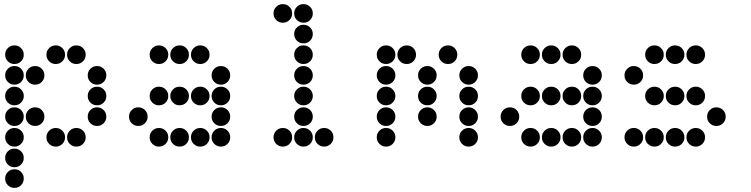

<svg xmlns="http://www.w3.org/2000/svg" viewBox="-20 -715 3640 930"><path d="M49 -495Q31 -495 18 -482Q5 -469 5 -451V-449Q5 -431 18 -418Q31 -405 49 -405H51Q69 -405 82 -418Q95 -431 95 -449V-451Q95 -469 82 -482Q69 -495 51 -495ZM249 -495Q231 -495 218 -482Q205 -469 205 -451V-449Q205 -431 218 -418Q231 -405 249 -405H251Q269 -405 282 -418Q295 -431 295 -449V-451Q295 -469 282 -482Q269 -495 251 -495ZM349 -495Q331 -495 318 -482Q305 -469 305 -451V-449Q305 -431 318 -418Q331 -405 349 -405H351Q369 -405 382 -418Q395 -431 395 -449V-451Q395 -469 382 -482Q369 -495 351 -495ZM49 -395Q31 -395 18 -382Q5 -369 5 -351V-349Q5 -331 18 -318Q31 -305 49 -305H51Q69 -305 82 -318Q95 -331 95 -349V-351Q95 -369 82 -382Q69 -395 51 -395ZM149 -395Q131 -395 118 -382Q105 -369 105 -351V-349Q105 -331 118 -318Q131 -305 149 -305H151Q169 -305 182 -318Q195 -331 195 -349V-351Q195 -369 182 -382Q169 -395 151 -395ZM449 -395Q431 -395 418 -382Q405 -369 405 -351V-349Q405 -331 418 -318Q431 -305 449 -305H451Q469 -305 482 -318Q495 -331 495 -349V-351Q495 -369 482 -382Q469 -395 451 -395ZM49 -295Q31 -295 18 -282Q5 -269 5 -251V-249Q5 -231 18 -218Q31 -205 49 -205H51Q69 -205 82 -218Q95 -231 95 -249V-251Q95 -269 82 -282Q69 -295 51 -295ZM449 -295Q431 -295 418 -282Q405 -269 405 -251V-249Q405 -231 418 -218Q431 -205 449 -205H451Q469 -205 482 -218Q495 -231 495 -249V-251Q495 -269 482 -282Q469 -295 451 -295ZM49 -195Q31 -195 18 -182Q5 -169 5 -151V-149Q5 -131 18 -118Q31 -105 49 -105H51Q69 -105 82 -118Q95 -131 95 -149V-151Q95 -169 82 -182Q69 -195 51 -195ZM149 -195Q131 -195 118 -182Q105 -169 105 -151V-149Q105 -131 118 -118Q131 -105 149 -105H151Q169 -105 182 -118Q195 -131 195 -149V-151Q195 -169 182 -182Q169 -195 151 -195ZM449 -195Q431 -195 418 -182Q405 -169 405 -151V-149Q405 -131 418 -118Q431 -105 449 -105H451Q469 -105 482 -118Q495 -131 495 -149V-151Q495 -169 482 -182Q469 -195 451 -195ZM49 -95Q31 -95 18 -82Q5 -69 5 -51V-49Q5 -31 18 -18Q31 -5 49 -5H51Q69 -5 82 -18Q95 -31 95 -49V-51Q95 -69 82 -82Q69 -95 51 -95ZM249 -95Q231 -95 218 -82Q205 -69 205 -51V-49Q205 -31 218 -18Q231 -5 249 -5H251Q269 -5 282 -18Q295 -31 295 -49V-51Q295 -69 282 -82Q269 -95 251 -95ZM349 -95Q331 -95 318 -82Q305 -69 305 -51V-49Q305 -31 318 -18Q331 -5 349 -5H351Q369 -5 382 -18Q395 -31 395 -49V-51Q395 -69 382 -82Q369 -95 351 -95ZM49 5Q31 5 18 18Q5 31 5 49V51Q5 69 18 82Q31 95 49 95H51Q69 95 82 82Q95 69 95 51V49Q95 31 82 18Q69 5 51 5ZM49 105Q31 105 18 118Q5 131 5 149V151Q5 169 18 182Q31 195 49 195H51Q69 195 82 182Q95 169 95 151V149Q95 131 82 118Q69 105 51 105Z M749 -495Q731 -495 718 -482Q705 -469 705 -451V-449Q705 -431 718 -418Q731 -405 749 -405H751Q769 -405 782 -418Q795 -431 795 -449V-451Q795 -469 782 -482Q769 -495 751 -495ZM849 -495Q831 -495 818 -482Q805 -469 805 -451V-449Q805 -431 818 -418Q831 -405 849 -405H851Q869 -405 882 -418Q895 -431 895 -449V-451Q895 -469 882 -482Q869 -495 851 -495ZM949 -495Q931 -495 918 -482Q905 -469 905 -451V-449Q905 -431 918 -418Q931 -405 949 -405H951Q969 -405 982 -418Q995 -431 995 -449V-451Q995 -469 982 -482Q969 -495 951 -495ZM1049 -395Q1031 -395 1018 -382Q1005 -369 1005 -351V-349Q1005 -331 1018 -318Q1031 -305 1049 -305H1051Q1069 -305 1082 -318Q1095 -331 1095 -349V-351Q1095 -369 1082 -382Q1069 -395 1051 -395ZM749 -295Q731 -295 718 -282Q705 -269 705 -251V-249Q705 -231 718 -218Q731 -205 749 -205H751Q769 -205 782 -218Q795 -231 795 -249V-251Q795 -269 782 -282Q769 -295 751 -295ZM849 -295Q831 -295 818 -282Q805 -269 805 -251V-249Q805 -231 818 -218Q831 -205 849 -205H851Q869 -205 882 -218Q895 -231 895 -249V-251Q895 -269 882 -282Q869 -295 851 -295ZM949 -295Q931 -295 918 -282Q905 -269 905 -251V-249Q905 -231 918 -218Q931 -205 949 -205H951Q969 -205 982 -218Q995 -231 995 -249V-251Q995 -269 982 -282Q969 -295 951 -295ZM1049 -295Q1031 -295 1018 -282Q1005 -269 1005 -251V-249Q1005 -231 1018 -218Q1031 -205 1049 -205H1051Q1069 -205 1082 -218Q1095 -231 1095 -249V-251Q1095 -269 1082 -282Q1069 -295 1051 -295ZM649 -195Q631 -195 618 -182Q605 -169 605 -151V-149Q605 -131 618 -118Q631 -105 649 -105H651Q669 -105 682 -118Q695 -131 695 -149V-151Q695 -169 682 -182Q669 -195 651 -195ZM1049 -195Q1031 -195 1018 -182Q1005 -169 1005 -151V-149Q1005 -131 1018 -118Q1031 -105 1049 -105H1051Q1069 -105 1082 -118Q1095 -131 1095 -149V-151Q1095 -169 1082 -182Q1069 -195 1051 -195ZM749 -95Q731 -95 718 -82Q705 -69 705 -51V-49Q705 -31 718 -18Q731 -5 749 -5H751Q769 -5 782 -18Q795 -31 795 -49V-51Q795 -69 782 -82Q769 -95 751 -95ZM849 -95Q831 -95 818 -82Q805 -69 805 -51V-49Q805 -31 818 -18Q831 -5 849 -5H851Q869 -5 882 -18Q895 -31 895 -49V-51Q895 -69 882 -82Q869 -95 851 -95ZM949 -95Q931 -95 918 -82Q905 -69 905 -51V-49Q905 -31 918 -18Q931 -5 949 -5H951Q969 -5 982 -18Q995 -31 995 -49V-51Q995 -69 982 -82Q969 -95 951 -95ZM1049 -95Q1031 -95 1018 -82Q1005 -69 1005 -51V-49Q1005 -31 1018 -18Q1031 -5 1049 -5H1051Q1069 -5 1082 -18Q1095 -31 1095 -49V-51Q1095 -69 1082 -82Q1069 -95 1051 -95Z M1349 -695Q1331 -695 1318 -682Q1305 -669 1305 -651V-649Q1305 -631 1318 -618Q1331 -605 1349 -605H1351Q1369 -605 1382 -618Q1395 -631 1395 -649V-651Q1395 -669 1382 -682Q1369 -695 1351 -695ZM1449 -695Q1431 -695 1418 -682Q1405 -669 1405 -651V-649Q1405 -631 1418 -618Q1431 -605 1449 -605H1451Q1469 -605 1482 -618Q1495 -631 1495 -649V-651Q1495 -669 1482 -682Q1469 -695 1451 -695ZM1449 -595Q1431 -595 1418 -582Q1405 -569 1405 -551V-549Q1405 -531 1418 -518Q1431 -505 1449 -505H1451Q1469 -505 1482 -518Q1495 -531 1495 -549V-551Q1495 -569 1482 -582Q1469 -595 1451 -595ZM1449 -495Q1431 -495 1418 -482Q1405 -469 1405 -451V-449Q1405 -431 1418 -418Q1431 -405 1449 -405H1451Q1469 -405 1482 -418Q1495 -431 1495 -449V-451Q1495 -469 1482 -482Q1469 -495 1451 -495ZM1449 -395Q1431 -395 1418 -382Q1405 -369 1405 -351V-349Q1405 -331 1418 -318Q1431 -305 1449 -305H1451Q1469 -305 1482 -318Q1495 -331 1495 -349V-351Q1495 -369 1482 -382Q1469 -395 1451 -395ZM1449 -295Q1431 -295 1418 -282Q1405 -269 1405 -251V-249Q1405 -231 1418 -218Q1431 -205 1449 -205H1451Q1469 -205 1482 -218Q1495 -231 1495 -249V-251Q1495 -269 1482 -282Q1469 -295 1451 -295ZM1449 -195Q1431 -195 1418 -182Q1405 -169 1405 -151V-149Q1405 -131 1418 -118Q1431 -105 1449 -105H1451Q1469 -105 1482 -118Q1495 -131 1495 -149V-151Q1495 -169 1482 -182Q1469 -195 1451 -195ZM1349 -95Q1331 -95 1318 -82Q1305 -69 1305 -51V-49Q1305 -31 1318 -18Q1331 -5 1349 -5H1351Q1369 -5 1382 -18Q1395 -31 1395 -49V-51Q1395 -69 1382 -82Q1369 -95 1351 -95ZM1449 -95Q1431 -95 1418 -82Q1405 -69 1405 -51V-49Q1405 -31 1418 -18Q1431 -5 1449 -5H1451Q1469 -5 1482 -18Q1495 -31 1495 -49V-51Q1495 -69 1482 -82Q1469 -95 1451 -95ZM1549 -95Q1531 -95 1518 -82Q1505 -69 1505 -51V-49Q1505 -31 1518 -18Q1531 -5 1549 -5H1551Q1569 -5 1582 -18Q1595 -31 1595 -49V-51Q1595 -69 1582 -82Q1569 -95 1551 -95Z M1849 -495Q1831 -495 1818 -482Q1805 -469 1805 -451V-449Q1805 -431 1818 -418Q1831 -405 1849 -405H1851Q1869 -405 1882 -418Q1895 -431 1895 -449V-451Q1895 -469 1882 -482Q1869 -495 1851 -495ZM1949 -495Q1931 -495 1918 -482Q1905 -469 1905 -451V-449Q1905 -431 1918 -418Q1931 -405 1949 -405H1951Q1969 -405 1982 -418Q1995 -431 1995 -449V-451Q1995 -469 1982 -482Q1969 -495 1951 -495ZM2149 -495Q2131 -495 2118 -482Q2105 -469 2105 -451V-449Q2105 -431 2118 -418Q2131 -405 2149 -405H2151Q2169 -405 2182 -418Q2195 -431 2195 -449V-451Q2195 -469 2182 -482Q2169 -495 2151 -495ZM1849 -395Q1831 -395 1818 -382Q1805 -369 1805 -351V-349Q1805 -331 1818 -318Q1831 -305 1849 -305H1851Q1869 -305 1882 -318Q1895 -331 1895 -349V-351Q1895 -369 1882 -382Q1869 -395 1851 -395ZM2049 -395Q2031 -395 2018 -382Q2005 -369 2005 -351V-349Q2005 -331 2018 -318Q2031 -305 2049 -305H2051Q2069 -305 2082 -318Q2095 -331 2095 -349V-351Q2095 -369 2082 -382Q2069 -395 2051 -395ZM2249 -395Q2231 -395 2218 -382Q2205 -369 2205 -351V-349Q2205 -331 2218 -318Q2231 -305 2249 -305H2251Q2269 -305 2282 -318Q2295 -331 2295 -349V-351Q2295 -369 2282 -382Q2269 -395 2251 -395ZM1849 -295Q1831 -295 1818 -282Q1805 -269 1805 -251V-249Q1805 -231 1818 -218Q1831 -205 1849 -205H1851Q1869 -205 1882 -218Q1895 -231 1895 -249V-251Q1895 -269 1882 -282Q1869 -295 1851 -295ZM2049 -295Q2031 -295 2018 -282Q2005 -269 2005 -251V-249Q2005 -231 2018 -218Q2031 -205 2049 -205H2051Q2069 -205 2082 -218Q2095 -231 2095 -249V-251Q2095 -269 2082 -282Q2069 -295 2051 -295ZM2249 -295Q2231 -295 2218 -282Q2205 -269 2205 -251V-249Q2205 -231 2218 -218Q2231 -205 2249 -205H2251Q2269 -205 2282 -218Q2295 -231 2295 -249V-251Q2295 -269 2282 -282Q2269 -295 2251 -295ZM1849 -195Q1831 -195 1818 -182Q1805 -169 1805 -151V-149Q1805 -131 1818 -118Q1831 -105 1849 -105H1851Q1869 -105 1882 -118Q1895 -131 1895 -149V-151Q1895 -169 1882 -182Q1869 -195 1851 -195ZM2049 -195Q2031 -195 2018 -182Q2005 -169 2005 -151V-149Q2005 -131 2018 -118Q2031 -105 2049 -105H2051Q2069 -105 2082 -118Q2095 -131 2095 -149V-151Q2095 -169 2082 -182Q2069 -195 2051 -195ZM2249 -195Q2231 -195 2218 -182Q2205 -169 2205 -151V-149Q2205 -131 2218 -118Q2231 -105 2249 -105H2251Q2269 -105 2282 -118Q2295 -131 2295 -149V-151Q2295 -169 2282 -182Q2269 -195 2251 -195ZM1849 -95Q1831 -95 1818 -82Q1805 -69 1805 -51V-49Q1805 -31 1818 -18Q1831 -5 1849 -5H1851Q1869 -5 1882 -18Q1895 -31 1895 -49V-51Q1895 -69 1882 -82Q1869 -95 1851 -95ZM2249 -95Q2231 -95 2218 -82Q2205 -69 2205 -51V-49Q2205 -31 2218 -18Q2231 -5 2249 -5H2251Q2269 -5 2282 -18Q2295 -31 2295 -49V-51Q2295 -69 2282 -82Q2269 -95 2251 -95Z M2549 -495Q2531 -495 2518 -482Q2505 -469 2505 -451V-449Q2505 -431 2518 -418Q2531 -405 2549 -405H2551Q2569 -405 2582 -418Q2595 -431 2595 -449V-451Q2595 -469 2582 -482Q2569 -495 2551 -495ZM2649 -495Q2631 -495 2618 -482Q2605 -469 2605 -451V-449Q2605 -431 2618 -418Q2631 -405 2649 -405H2651Q2669 -405 2682 -418Q2695 -431 2695 -449V-451Q2695 -469 2682 -482Q2669 -495 2651 -495ZM2749 -495Q2731 -495 2718 -482Q2705 -469 2705 -451V-449Q2705 -431 2718 -418Q2731 -405 2749 -405H2751Q2769 -405 2782 -418Q2795 -431 2795 -449V-451Q2795 -469 2782 -482Q2769 -495 2751 -495ZM2849 -395Q2831 -395 2818 -382Q2805 -369 2805 -351V-349Q2805 -331 2818 -318Q2831 -305 2849 -305H2851Q2869 -305 2882 -318Q2895 -331 2895 -349V-351Q2895 -369 2882 -382Q2869 -395 2851 -395ZM2549 -295Q2531 -295 2518 -282Q2505 -269 2505 -251V-249Q2505 -231 2518 -218Q2531 -205 2549 -205H2551Q2569 -205 2582 -218Q2595 -231 2595 -249V-251Q2595 -269 2582 -282Q2569 -295 2551 -295ZM2649 -295Q2631 -295 2618 -282Q2605 -269 2605 -251V-249Q2605 -231 2618 -218Q2631 -205 2649 -205H2651Q2669 -205 2682 -218Q2695 -231 2695 -249V-251Q2695 -269 2682 -282Q2669 -295 2651 -295ZM2749 -295Q2731 -295 2718 -282Q2705 -269 2705 -251V-249Q2705 -231 2718 -218Q2731 -205 2749 -205H2751Q2769 -205 2782 -218Q2795 -231 2795 -249V-251Q2795 -269 2782 -282Q2769 -295 2751 -295ZM2849 -295Q2831 -295 2818 -282Q2805 -269 2805 -251V-249Q2805 -231 2818 -218Q2831 -205 2849 -205H2851Q2869 -205 2882 -218Q2895 -231 2895 -249V-251Q2895 -269 2882 -282Q2869 -295 2851 -295ZM2449 -195Q2431 -195 2418 -182Q2405 -169 2405 -151V-149Q2405 -131 2418 -118Q2431 -105 2449 -105H2451Q2469 -105 2482 -118Q2495 -131 2495 -149V-151Q2495 -169 2482 -182Q2469 -195 2451 -195ZM2849 -195Q2831 -195 2818 -182Q2805 -169 2805 -151V-149Q2805 -131 2818 -118Q2831 -105 2849 -105H2851Q2869 -105 2882 -118Q2895 -131 2895 -149V-151Q2895 -169 2882 -182Q2869 -195 2851 -195ZM2549 -95Q2531 -95 2518 -82Q2505 -69 2505 -51V-49Q2505 -31 2518 -18Q2531 -5 2549 -5H2551Q2569 -5 2582 -18Q2595 -31 2595 -49V-51Q2595 -69 2582 -82Q2569 -95 2551 -95ZM2649 -95Q2631 -95 2618 -82Q2605 -69 2605 -51V-49Q2605 -31 2618 -18Q2631 -5 2649 -5H2651Q2669 -5 2682 -18Q2695 -31 2695 -49V-51Q2695 -69 2682 -82Q2669 -95 2651 -95ZM2749 -95Q2731 -95 2718 -82Q2705 -69 2705 -51V-49Q2705 -31 2718 -18Q2731 -5 2749 -5H2751Q2769 -5 2782 -18Q2795 -31 2795 -49V-51Q2795 -69 2782 -82Q2769 -95 2751 -95ZM2849 -95Q2831 -95 2818 -82Q2805 -69 2805 -51V-49Q2805 -31 2818 -18Q2831 -5 2849 -5H2851Q2869 -5 2882 -18Q2895 -31 2895 -49V-51Q2895 -69 2882 -82Q2869 -95 2851 -95Z M3149 -495Q3131 -495 3118 -482Q3105 -469 3105 -451V-449Q3105 -431 3118 -418Q3131 -405 3149 -405H3151Q3169 -405 3182 -418Q3195 -431 3195 -449V-451Q3195 -469 3182 -482Q3169 -495 3151 -495ZM3249 -495Q3231 -495 3218 -482Q3205 -469 3205 -451V-449Q3205 -431 3218 -418Q3231 -405 3249 -405H3251Q3269 -405 3282 -418Q3295 -431 3295 -449V-451Q3295 -469 3282 -482Q3269 -495 3251 -495ZM3349 -495Q3331 -495 3318 -482Q3305 -469 3305 -451V-449Q3305 -431 3318 -418Q3331 -405 3349 -405H3351Q3369 -405 3382 -418Q3395 -431 3395 -449V-451Q3395 -469 3382 -482Q3369 -495 3351 -495ZM3049 -395Q3031 -395 3018 -382Q3005 -369 3005 -351V-349Q3005 -331 3018 -318Q3031 -305 3049 -305H3051Q3069 -305 3082 -318Q3095 -331 3095 -349V-351Q3095 -369 3082 -382Q3069 -395 3051 -395ZM3149 -295Q3131 -295 3118 -282Q3105 -269 3105 -251V-249Q3105 -231 3118 -218Q3131 -205 3149 -205H3151Q3169 -205 3182 -218Q3195 -231 3195 -249V-251Q3195 -269 3182 -282Q3169 -295 3151 -295ZM3249 -295Q3231 -295 3218 -282Q3205 -269 3205 -251V-249Q3205 -231 3218 -218Q3231 -205 3249 -205H3251Q3269 -205 3282 -218Q3295 -231 3295 -249V-251Q3295 -269 3282 -282Q3269 -295 3251 -295ZM3349 -295Q3331 -295 3318 -282Q3305 -269 3305 -251V-249Q3305 -231 3318 -218Q3331 -205 3349 -205H3351Q3369 -205 3382 -218Q3395 -231 3395 -249V-251Q3395 -269 3382 -282Q3369 -295 3351 -295ZM3449 -195Q3431 -195 3418 -182Q3405 -169 3405 -151V-149Q3405 -131 3418 -118Q3431 -105 3449 -105H3451Q3469 -105 3482 -118Q3495 -131 3495 -149V-151Q3495 -169 3482 -182Q3469 -195 3451 -195ZM3049 -95Q3031 -95 3018 -82Q3005 -69 3005 -51V-49Q3005 -31 3018 -18Q3031 -5 3049 -5H3051Q3069 -5 3082 -18Q3095 -31 3095 -49V-51Q3095 -69 3082 -82Q3069 -95 3051 -95ZM3149 -95Q3131 -95 3118 -82Q3105 -69 3105 -51V-49Q3105 -31 3118 -18Q3131 -5 3149 -5H3151Q3169 -5 3182 -18Q3195 -31 3195 -49V-51Q3195 -69 3182 -82Q3169 -95 3151 -95ZM3249 -95Q3231 -95 3218 -82Q3205 -69 3205 -51V-49Q3205 -31 3218 -18Q3231 -5 3249 -5H3251Q3269 -5 3282 -18Q3295 -31 3295 -49V-51Q3295 -69 3282 -82Q3269 -95 3251 -95ZM3349 -95Q3331 -95 3318 -82Q3305 -69 3305 -51V-49Q3305 -31 3318 -18Q3331 -5 3349 -5H3351Q3369 -5 3382 -18Q3395 -31 3395 -49V-51Q3395 -69 3382 -82Q3369 -95 3351 -95Z"/></svg>

Font: Doto Rounded Black
Style: Regular
Weight: 900
Monospace: yes
Version: Version 1.000